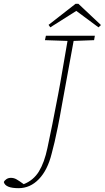

<svg xmlns="http://www.w3.org/2000/svg" viewBox="-96 -863 548 1004"><path d="M139 -653 144 -676H400L396 -653L289 -649L228 -315Q216 -246 206.5 -199.5Q197 -153 189.5 -120.5Q182 -88 174 -59Q153 26 107.5 73.5Q62 121 1 121Q-68 121 -76 89Q-72 80 -62 73.5Q-52 67 -39 67Q-24 67 -11 74Q2 81 28 100Q79 80 107.5 33.5Q136 -13 152 -89Q164 -145 178 -214.5Q192 -284 208 -369Q219 -426 230.5 -495Q242 -564 257 -649ZM314 -843 432 -732 419 -720 303 -806 167 -720 158 -733 299 -843Z"/></svg>

Font: Source Serif 4 SmText ExtraLight
Style: Italic
Weight: 200
Italic angle: -12°
Designer: Frank Grießhammer
Foundry: Adobe
Version: Version 4.005;hotconv 1.1.0;makeotfexe 2.6.0